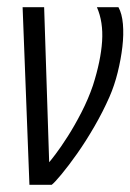

<svg xmlns="http://www.w3.org/2000/svg" viewBox="-20 -515 363 535"><path d="M62 0 43 -495H103L117 -63Q120 -66 134.5 -85Q149 -104 168.5 -134.5Q188 -165 207 -202Q226 -239 239 -277Q261 -346 264.5 -400Q268 -454 250 -495H310Q320 -477 322.5 -448Q325 -419 321 -384.5Q317 -350 308 -313.5Q299 -277 285 -245Q267 -204 243 -162.5Q219 -121 195 -87Q171 -53 151.5 -29.5Q132 -6 124 0Z"/></svg>

Font: Alumni Sans
Style: Italic
Weight: 400
Italic angle: -8°
Version: Version 1.016